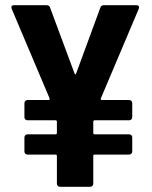

<svg xmlns="http://www.w3.org/2000/svg" viewBox="-20 -720 584 739"><path d="M505 -700H380C373 -700 368 -697 366 -690L273 -437C272 -433 268 -433 267 -437L173 -690C171 -697 166 -700 159 -700H34C27 -700 24 -697 24 -692C24 -690 24 -688 25 -686L171 -341C172 -338 170 -335 167 -335H86C79 -335 74 -330 74 -323V-269C74 -262 79 -257 86 -257H194C197 -257 199 -255 199 -252V-208C199 -205 197 -203 194 -203H86C79 -203 74 -198 74 -191V-137C74 -130 79 -125 86 -125H194C197 -125 199 -123 199 -120V-13C199 -6 204 -1 211 -1H327C334 -1 339 -6 339 -13V-120C339 -123 341 -125 344 -125H477C484 -125 489 -130 489 -137V-191C489 -198 484 -203 477 -203H344C341 -203 339 -205 339 -208V-252C339 -255 341 -257 344 -257H477C484 -257 489 -262 489 -269V-323C489 -330 484 -335 477 -335H372C369 -335 367 -338 368 -341L514 -686C517 -694 514 -700 505 -700Z"/></svg>

Font: Barlow Semi Condensed
Style: Bold
Weight: 700
Width: 4
Designer: Jeremy Tribby
Foundry: Tribby Type
Version: Version 1.422;hotconv 1.0.109;makeotfexe 2.5.65596